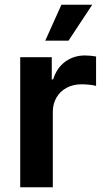

<svg xmlns="http://www.w3.org/2000/svg" viewBox="-20 -786 442 806"><path d="M64.9 0V-545.9H197.3V-452.6H203.1Q218.3 -501.5 254.2 -527.3Q290 -553.2 336.4 -553.2Q347.7 -553.2 360.6 -552Q373.5 -550.8 383.3 -548.8V-425.3Q374.5 -428.2 356.4 -430.2Q338.4 -432.1 321.8 -432.1Q287.1 -432.1 259.8 -417.5Q232.4 -402.8 217 -376.5Q201.7 -350.1 201.7 -315.9V0ZM169.9 -615.2 237.8 -766.1H367.2L267.6 -615.2Z"/></svg>

Font: Inter Cardless
Style: Bold
Weight: 700
Designer: Rasmus Andersson
Foundry: rsms
Version: Version 4.001;git-9221beed3